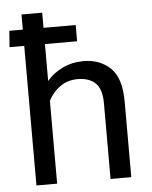

<svg xmlns="http://www.w3.org/2000/svg" viewBox="-53 -794 663 839"><g transform="rotate(-5 278.0 -375.0)"><path d="M72.8 0H163.6V-363.3Q182.1 -400.4 215.3 -423.8Q248.5 -447.3 292 -447.3Q342.8 -447.3 370.4 -420.7Q397.9 -394 397.9 -332.5V0H488.8V-331.5Q488.8 -435.1 442.6 -479.2Q396.5 -523.4 324.7 -523.4Q274.9 -523.4 232.9 -503.4Q190.9 -483.4 163.6 -450.2V-750H72.8ZM146 -612.3H304.7V-683.6H165.5H13.7L8.3 -612.3Z"/></g></svg>

Font: Roboto Flex
Style: Regular
Weight: 400
Designer: Berlow after Robertson
Foundry: Google
Version: Version 3.200;gftools[0.9.32]